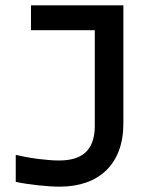

<svg xmlns="http://www.w3.org/2000/svg" viewBox="-20 -690 544 719"><path d="M201 -89C163 -89 98 -96 39 -110V-9C85 1 157 9 204 9C351 9 442 -76 442 -227V-670H96V-577H335V-219C335 -121 281 -89 201 -89Z"/></svg>

Font: LT Wave Alt Medium
Style: Regular
Weight: 500
Designer: Daniel Lyons
Version: Version 2.5 (Glyphs App)